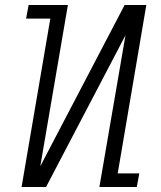

<svg xmlns="http://www.w3.org/2000/svg" viewBox="-20 -745 640 765"><path d="M250.5 -725 140.5 -82.5 476.5 -725H563L449 -54H535L525 0H376L480 -604.5L163.5 0H66L180.5 -671H84L94 -725Z"/></svg>

Font: JuliaMono Light
Style: Italic
Weight: 300
Italic angle: -9°
Monospace: yes
Designer: cormullion
Foundry: corm
Version: Version 0.054; ttfautohint (v1.8.4)